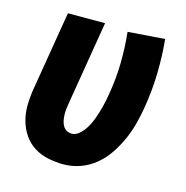

<svg xmlns="http://www.w3.org/2000/svg" viewBox="-84 -601 669 689"><g transform="rotate(15 250.0 -256.5)"><path d="M211 8Q181 8 152.5 2Q124 -4 100.5 -19Q77 -34 61.5 -57Q46 -80 38.5 -107.5Q31 -135 31.5 -165Q32 -195 37 -225L86 -520H224L172 -206Q170 -195 169 -184.5Q168 -174 168.5 -163.5Q169 -153 171 -143Q173 -133 178 -124.5Q183 -116 191.5 -111Q200 -106 211 -106Q223 -106 234.5 -114.5Q246 -123 254 -134Q262 -145 268 -156.5Q274 -168 278.5 -180.5Q283 -193 287 -205.5Q291 -218 294 -230Q297 -242 299.5 -254.5Q302 -267 304 -280Q314 -338 315 -396Q316 -454 310 -511L447 -521Q453 -458 451.5 -393.5Q450 -329 439 -264Q434 -234 426 -203Q418 -172 405 -142.5Q392 -113 373.5 -85Q355 -57 329.5 -35.5Q304 -14 273 -3Q242 8 211 8Z"/></g></svg>

Font: Iosevka Heavy Oblique
Style: Regular
Weight: 900
Italic angle: -9°
Monospace: yes
Designer: Belleve Invis
Foundry: Belleve Invis
Version: Version 32.5.0; ttfautohint (v1.8.4)